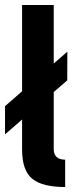

<svg xmlns="http://www.w3.org/2000/svg" viewBox="-20 -730 314 764"><path d="M0 -195.3 67.9 -254.4V-134.8C67.9 -79.1 81.5 -40.5 108.4 -18.6C135.3 3.4 179.2 14.2 239.3 14.2V-94.7C209 -94.7 193.8 -108.9 193.8 -137.2V-363.8L247.6 -410.2L248 -524.4L193.8 -477.1V-710H67.9V-366.7L0 -307.6Z"/></svg>

Font: Tuffy
Style: Bold
Weight: 700
Designer: Thatcher Ulrich, Karoly Barta, Michael Everson
Version: Version 001.270